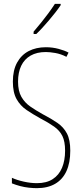

<svg xmlns="http://www.w3.org/2000/svg" viewBox="-20 -970 429 1000"><path d="M346 -185Q346 -122 326 -78.5Q306 -35 267 -12.5Q228 10 172 10Q153 10 130 7.5Q107 5 84.5 -1Q62 -7 42 -15V-44Q68 -32 104 -24Q140 -16 172 -16Q222 -16 254.5 -37Q287 -58 303 -96Q319 -134 319 -185Q319 -233 305 -261.5Q291 -290 262 -310.5Q233 -331 189 -354Q151 -375 118.5 -397Q86 -419 66.5 -453.5Q47 -488 47 -545Q47 -604 69 -644Q91 -684 129.5 -704Q168 -724 219 -724Q253 -724 285 -715.5Q317 -707 337 -696L326 -674Q297 -689 268 -694Q239 -699 219 -699Q172 -699 139.5 -680.5Q107 -662 90.5 -627.5Q74 -593 74 -545Q74 -496 91.5 -465.5Q109 -435 138 -415Q167 -395 201 -376Q247 -352 279 -330Q311 -308 328.5 -275Q346 -242 346 -185ZM296 -943Q284 -925 268 -904.5Q252 -884 234.5 -863.5Q217 -843 200.5 -825Q184 -807 169 -793H155V-805Q178 -832 196.5 -855Q215 -878 232 -901Q249 -924 266 -950H296Z"/></svg>

Font: Noto Sans Khmer ExtraCondensed Thin
Style: Regular
Weight: 250
Width: 2
Designer: Danh Hong and the Monotype Design Team
Foundry: Monotype Imaging Inc.
Version: Version 2.004